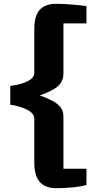

<svg xmlns="http://www.w3.org/2000/svg" viewBox="-20 -880 527 1008"><path d="M160 -29V-258Q160 -278.5 138.8 -293.8Q117.5 -309 88 -318.2Q58.5 -327.5 34 -330V-429Q58.5 -431.5 88 -439.5Q117.5 -447.5 138.8 -461.8Q160 -476 160 -497V-726Q160 -798 189 -829Q218 -860 274 -860Q314.5 -860 358.5 -856.2Q402.5 -852.5 434 -848V-757H313V-493Q313 -476 308.2 -462.8Q303.5 -449.5 295 -439Q280 -420 249.2 -404.5Q218.5 -389 189 -379Q218 -369 248 -354.5Q278 -340 294 -321Q313 -302 313 -267V6H434V91Q402.5 100 358.5 104Q314.5 108 274 108Q218 108 189 75.5Q160 43 160 -29Z"/></svg>

Font: Merriweather Sans Black
Style: Regular
Weight: 900
Designer: Eben Sorkin
Foundry: Eben Sorkin
Version: Version 1.008; ttfautohint (v1.7.19-72a1) -l 8 -r 50 -G 200 